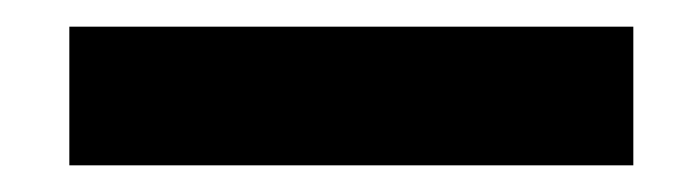

<svg xmlns="http://www.w3.org/2000/svg" viewBox="-20 -919 517 144"><path d="M32 -795V-899H455V-795Z"/></svg>

Font: Tomorrow SemiBold
Style: Regular
Weight: 600
Designer: Tony de Marco, Monica Rizzolli
Foundry: Just in Type
Version: Version 2.002